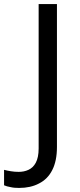

<svg xmlns="http://www.w3.org/2000/svg" viewBox="-98 -734 391 944"><path d="M-4 190C-20 190 -34 189 -46 186C-58 184 -69 181 -78 177V101C-67 104 -56 106 -44 108C-32 110 -19 111 -6 111C11 111 27 108 42 101C57 94 69 83 78 66C87 49 92 26 92 -4V-714H182V-11C182 35 174 73 159 102C144 132 122 154 94 168C66 183 33 190 -4 190Z"/></svg>

Font: NameLogos Sans
Style: Regular
Weight: 500
Version: Version 0.1